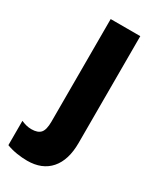

<svg xmlns="http://www.w3.org/2000/svg" viewBox="-230 -580 693 837"><g transform="rotate(30 116.5 -161.5)"><path d="M59.4 197Q134.4 197 175 150.4Q215.6 103.8 215.6 17.6V-520H66.6V-3.4Q66.6 37.4 52.7 53.1Q38.8 68.8 7 68.8Q-7 68.8 -19.6 65.5Q-32.2 62.2 -44.8 56.6V179Q-20.4 188.4 7 192.7Q34.4 197 59.4 197Z"/></g></svg>

Font: Fixel Variable
Style: Regular
Weight: 100
Width: 3
Designer: AlfaBravo + MacPaw
Foundry: Kyrylo Tkachov, Marchela Mozhyna, Serhii Makarenko, Maria Weinstein, Zakhar Kryvoshyya
Version: Version 1.211